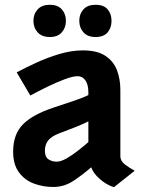

<svg xmlns="http://www.w3.org/2000/svg" viewBox="-20 -772 609 804"><path d="M203 11Q160 11 121.5 -3.5Q83 -18 59 -50.8Q35 -83.5 35 -137Q35 -210.5 76.8 -252Q118.5 -293.5 206 -322Q256.5 -338.5 294.2 -351.5Q332 -364.5 350 -374V-385Q350 -417.5 337.8 -435.2Q325.5 -453 305 -453Q285.5 -453 251.2 -440.2Q217 -427.5 178.5 -408.8Q140 -390 107 -372L50 -469Q84.5 -487.5 131 -509Q177.5 -530.5 228.5 -545.8Q279.5 -561 327 -561Q387 -561 421.2 -538.2Q455.5 -515.5 469.8 -478Q484 -440.5 484 -396V-119Q484 -97.5 503.8 -82.8Q523.5 -68 544 -57L457 12Q425 1.5 397.8 -22.5Q370.5 -46.5 362 -71.5Q329 -42.5 289.2 -15.8Q249.5 11 203 11ZM217 -95Q234.5 -95 258 -108.2Q281.5 -121.5 305.8 -140.5Q330 -159.5 350 -177V-264Q336.5 -256 301 -241.8Q265.5 -227.5 226.5 -213Q195 -201 181.5 -183.5Q168 -166 168 -140.5Q168 -114.5 183.2 -104.8Q198.5 -95 217 -95ZM189 -617Q155.5 -617 137.8 -636.5Q120 -656 120 -685Q120 -713.5 137.8 -732.8Q155.5 -752 189 -752Q221.5 -752 238.8 -732.8Q256 -713.5 256 -685Q256 -656 238.8 -636.5Q221.5 -617 189 -617ZM380 -617Q347 -617 329.5 -636.5Q312 -656 312 -685Q312 -713.5 329.5 -732.8Q347 -752 380 -752Q414.5 -752 430.8 -732.8Q447 -713.5 447 -685Q447 -656 430.8 -636.5Q414.5 -617 380 -617Z"/></svg>

Font: Junction
Style: Bold
Weight: 700
Designer: Caroline Hadilaksono
Foundry: Caroline Hadilaksono, Tyler Finck, The League of Moveable Type
Version: Version 2.000; ttfautohint (v1.8.3)